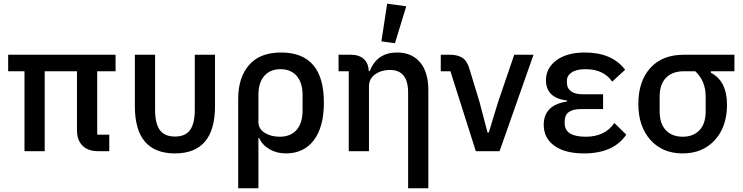

<svg xmlns="http://www.w3.org/2000/svg" viewBox="-20 -815 4003 1035"><path d="M504 -431V-89H569V0H510Q454 0 424.5 -30Q395 -60 395 -112V-431H221V0H112V-431H24V-520H603V-431Z M816 -520V-224Q816 -149 841.5 -114Q867 -79 923 -79Q979 -79 1004.5 -114Q1030 -149 1030 -224V-520H1139V-243Q1139 12 923 12Q707 12 707 -243V-520Z M1264 200V-282Q1264 -397 1322.5 -464.5Q1381 -532 1495 -532Q1726 -532 1726 -262Q1726 -131 1672 -59.5Q1618 12 1521 12Q1472 12 1433 -10.5Q1394 -33 1377 -71H1373V200ZM1488 -78Q1547 -78 1579 -115Q1611 -152 1611 -219V-304Q1611 -369 1579.5 -405.5Q1548 -442 1492 -442Q1436 -442 1404.5 -405.5Q1373 -369 1373 -304V-157Q1373 -121 1406.5 -99.5Q1440 -78 1488 -78Z M1969 0H1860V-431H1805V-520H1871Q1916 -520 1941 -497Q1966 -474 1968 -432H1973Q2013 -532 2120 -532Q2200 -532 2244.5 -479Q2289 -426 2289 -330V200H2180V-316Q2180 -438 2082 -438Q2036 -438 2002.5 -414.5Q1969 -391 1969 -348ZM2170 -781 2109 -582 2036 -592 2067 -795Z M2673 0H2545L2408 -431H2356V-520H2404Q2449 -520 2474.5 -502Q2500 -484 2512 -439L2565 -265L2608 -101H2615L2665 -265L2752 -520H2856Z M3292 -152 3356 -89Q3287 12 3128 12Q3025 12 2968 -29.5Q2911 -71 2911 -142Q2911 -249 3037 -268V-273Q2923 -287 2923 -383Q2923 -448 2979.5 -490Q3036 -532 3133 -532Q3279 -532 3350 -439L3280 -375Q3234 -442 3137 -442Q3087 -442 3061.5 -424.5Q3036 -407 3036 -380V-368Q3036 -340 3057.5 -323.5Q3079 -307 3118 -307H3231V-227H3112Q3024 -227 3024 -162V-150Q3024 -78 3138 -78Q3241 -78 3292 -152Z M3939 -431H3812V-423Q3899 -378 3899 -250Q3899 -132 3833.5 -60Q3768 12 3660 12Q3551 12 3486 -61Q3421 -134 3421 -254Q3421 -377 3485.5 -448.5Q3550 -520 3667 -520H3939ZM3728 -431H3667Q3605 -431 3570.5 -396Q3536 -361 3536 -295V-215Q3536 -148 3569.5 -113Q3603 -78 3660 -78Q3717 -78 3750.5 -113Q3784 -148 3784 -215V-295Q3784 -378 3728 -431Z"/></svg>

Font: IBM Plex Sans Medm
Style: Regular
Weight: 500
Designer: Mike Abbink, Paul van der Laan, Pieter van Rosmalen
Foundry: Bold Monday
Version: Version 3.005